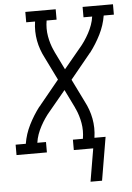

<svg xmlns="http://www.w3.org/2000/svg" viewBox="-101 -780 686 995"><g transform="rotate(-5 242.0 -282.0)"><path d="M329 171 358 0H257V-54H309Q316 -96 309 -136Q302 -176 286 -211L285 -212V-213Q284 -214 283.5 -216Q283 -218 282 -220L236 -314L153 -214Q138 -197 125 -178Q112 -159 101 -138.5Q90 -118 82.5 -97Q75 -76 72 -54H117V0H-41V-54H12Q20 -104 43.5 -151Q67 -198 99 -240L101 -241Q102 -243 104 -245Q106 -247 107 -249L207 -371L148 -491Q137 -512 129 -534.5Q121 -557 116.5 -581Q112 -605 111.5 -630Q111 -655 115 -681H69V-735H227V-681H175Q168 -639 175 -599Q182 -559 198 -524L199 -523V-522Q200 -521 200.5 -519Q201 -517 202 -515L248 -421L331 -521Q346 -538 359 -557Q372 -576 383 -596.5Q394 -617 401.5 -638Q409 -659 412 -681H367V-735H525V-681H472Q464 -631 440.5 -584Q417 -537 385 -495L383 -494Q382 -492 380.5 -490Q379 -488 377 -486L277 -364L336 -244Q347 -223 355 -200.5Q363 -178 367.5 -154Q372 -130 372.5 -105Q373 -80 369 -54H427L389 171Z"/></g></svg>

Font: Iosevka QP Light
Style: Italic
Weight: 300
Italic angle: -9°
Designer: Belleve Invis
Foundry: Belleve Invis
Version: Version 20.0.0; ttfautohint (v1.8.4)